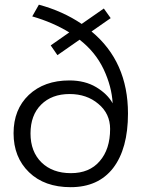

<svg xmlns="http://www.w3.org/2000/svg" viewBox="-20 -777 639 808"><path d="M278.3 -48.3Q356.4 -48.3 399.4 -98.6Q443.4 -148.9 443.4 -234.4Q443.4 -298.8 394 -339.8Q345.2 -381.3 272.9 -381.3Q197.8 -381.3 152.8 -336.4Q108.4 -292 108.4 -215.3Q108.4 -138.7 154.8 -93.3Q201.2 -48.3 278.3 -48.3ZM277.3 10.7Q167 10.7 102.1 -52.2Q37.1 -115.2 37.1 -216.3Q37.1 -316.4 101.1 -377.4Q166 -438.5 272 -438.5Q337.4 -438.5 384.8 -410.2Q432.1 -381.8 454.1 -342.3Q450.2 -413.1 416 -485.8Q381.3 -558.6 314.9 -609.9L221.7 -544.9L193.4 -585.9L271.5 -640.6Q203.1 -682.6 115.7 -708L143.6 -757.3Q244.6 -730 323.7 -676.3L417 -741.2L445.8 -700.7L365.2 -644.5Q518.6 -517.6 518.6 -299.3Q518.6 -151.4 456.1 -69.8Q393.6 10.7 277.3 10.7Z"/></svg>

Font: Ride Light
Style: Regular
Weight: 300
Version: Version 3.000